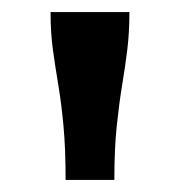

<svg xmlns="http://www.w3.org/2000/svg" viewBox="-20 -760 299 319"><path d="M195 -740H64Q64 -705 68 -676.5Q72 -648 77 -618Q82 -588 85.5 -550.5Q89 -513 89 -461H170Q170 -513 174 -551Q178 -589 183 -619Q188 -649 191.5 -677.5Q195 -706 195 -740Z"/></svg>

Font: Roboto Serif 20pt SemiBold
Style: Regular
Weight: 600
Version: Version 1.008